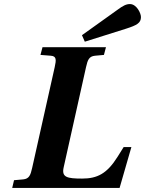

<svg xmlns="http://www.w3.org/2000/svg" viewBox="-20 -924 713 944"><path d="M383 -751 397 -719 600 -783C653 -800 673 -811 673 -840C673 -860 651 -904 619 -904C601 -904 586 -897 555 -874ZM40 0H568L626 -201H588L558 -153C506 -70 458 -46 384 -46C310 -46 282 -52 293 -101L403 -594C411 -630 418 -647 447 -650L491 -654L501 -692H189L179 -654L230 -650C258 -648 257 -630 249 -594L138 -98C130 -62 123 -45 94 -42L49 -38Z"/></svg>

Font: Heuristica
Style: Bold Italic
Weight: 700
Italic angle: -13°
Version: Version 1.0.1